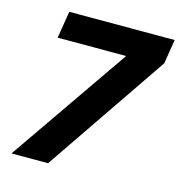

<svg xmlns="http://www.w3.org/2000/svg" viewBox="-105 -798 836 892"><g transform="rotate(15 313.0 -352.5)"><path d="M30 0 462 -625V-575H98L119 -705H626L607 -588L206 0Z"/></g></svg>

Font: Nunito Sans 11pt ExtraBold
Style: Italic
Weight: 800
Italic angle: -9°
Version: Version 3.101;gftools[0.9.27]